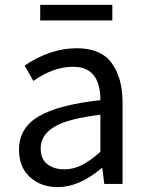

<svg xmlns="http://www.w3.org/2000/svg" viewBox="-20 -755 604 788"><path d="M217 13Q149 13 103.5 -27.5Q58 -68 58 -141Q58 -230 139 -277.5Q220 -325 392 -344Q392 -481 280 -481Q200 -481 117 -423L81 -486Q187 -557 295 -557Q394 -557 438.5 -496Q483 -435 483 -334V0H408L400 -65H397Q305 13 217 13ZM243 -60Q283 -60 318 -78.5Q353 -97 392 -132V-284Q257 -268 202 -234Q147 -200 147 -147Q147 -101 175 -80.5Q203 -60 243 -60ZM441 -671H145V-735H441Z"/></svg>

Font: Source Han Sans & Saira Hybrid
Style: Regular
Weight: 400
Designer: Ryoko NISHIZUKA 西塚涼子 (kana & ideographs); Paul D. Hunt (Latin, Greek & Cyrillic); Wenlong ZHANG 张文龙 (bopomofo); Sandoll 
Foundry: Adobe Systems Incorporated
Version: Version 1.00;August 2, 2021;FontCreator 13.0.0.2675 64-bit